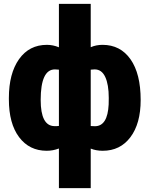

<svg xmlns="http://www.w3.org/2000/svg" viewBox="-20 -770 774 993"><path d="M25.9 -263.2Q25.9 -389.6 78.4 -463.9Q130.9 -538.1 222.7 -538.1Q253.9 -538.1 284.7 -525.4V-750H449.2V-525.9Q477.5 -538.1 510.3 -538.1Q602.5 -538.1 655 -463.4Q707.5 -388.7 707.5 -252.9Q707.5 -130.9 654.5 -60.5Q601.6 9.8 511.2 9.8Q477.1 9.8 449.2 -1.5V203.1H284.7V-2Q253.9 9.8 221.7 9.8Q131.8 9.8 78.9 -60.5Q25.9 -130.9 25.9 -256.3ZM190.4 -252.9Q190.4 -119.1 261.2 -117.7H273.9L284.7 -118.7V-409.7L264.2 -411.1Q190.4 -411.1 190.4 -252.9ZM542.5 -263.2Q542.5 -333 524.2 -372.1Q505.9 -411.1 469.7 -411.1L449.2 -409.7V-118.2L470.7 -117.2Q536.6 -117.2 542 -230Z"/></svg>

Font: Roboto Black
Style: Regular
Weight: 900
Designer: Google
Version: Version 2.134; 2016